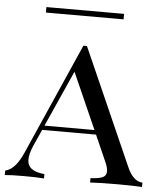

<svg xmlns="http://www.w3.org/2000/svg" viewBox="-57 -819 730 867"><g transform="rotate(5 308.0 -386.0)"><path d="M0 0ZM619.1 -20V0Q578.1 -2.9 512.2 -2.9Q426.3 -2.9 383.8 0V-20Q421.4 -21.5 438.5 -29.3Q455.6 -37.1 455.6 -56.6Q455.6 -74.7 441.9 -104L391.6 -217.8H147.5L113.8 -143.1Q97.2 -104.5 97.2 -79.1Q97.2 -26.4 174.8 -20V0Q145 -2.9 84 -2.9Q22.9 -2.9 -2.9 0V-20Q23.4 -26.9 43 -50.5Q62.5 -74.2 79.1 -112.8L299.8 -612.8H315.9L549.8 -84Q577.1 -22 619.1 -20ZM270 -492.2 156.2 -237.8H382.8ZM118.2 -747.1V-772H470.2V-747.1Z"/></g></svg>

Font: Playfair Display SC
Style: Regular
Weight: 400
Designer: Claus Eggers Sørensen
Foundry: Claus Eggers Sørensen
Version: Version 1.004;PS 001.004;hotconv 1.0.70;makeotf.lib2.5.58329